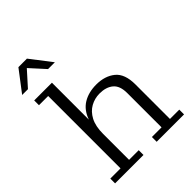

<svg xmlns="http://www.w3.org/2000/svg" viewBox="-261 -1066 1195 1195"><g transform="rotate(-45 336.5 -468.5)"><path d="M16 -798 122 -937H197L304 -798H244L155 -896L67 -798ZM36 0V-42H126V-679H45V-721H201V-396Q223 -459 271.5 -488.5Q320 -518 388 -518Q464 -518 512.5 -478.5Q561 -439 561 -346V-42H643V0H402V-42H487V-344Q487 -408 453.5 -436Q420 -464 363 -464Q320 -464 283 -443.5Q246 -423 223.5 -380.5Q201 -338 201 -270V-42H286V0Z"/></g></svg>

Font: Montagu Slab 16pt Light
Style: Regular
Weight: 300
Designer: Florian Karsten
Foundry: Florian Karsten
Version: Version 1.000; ttfautohint (v1.8.3)